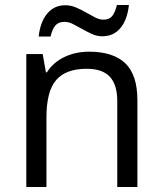

<svg xmlns="http://www.w3.org/2000/svg" viewBox="-20 -753 654 773"><path d="M452.1 0V-346.2Q452.1 -411.6 422.4 -443.8Q392.6 -476.1 329.1 -476.1Q245.1 -476.1 206.1 -430.7Q167 -385.3 167 -280.8V0H85.9V-535.2H151.9L165 -461.9H168.9Q193.8 -501.5 238.8 -523.2Q283.7 -544.9 338.9 -544.9Q435.5 -544.9 484.4 -498.3Q533.2 -451.7 533.2 -349.1V0ZM391.6 -606.9Q370.6 -606.9 350.6 -616Q330.6 -625 311.3 -636Q292 -647 274.2 -656Q256.3 -665 239.7 -665Q215.3 -665 202.9 -650.4Q190.4 -635.7 183.6 -606H135.7Q142.1 -665 170.2 -698.5Q198.2 -731.9 242.7 -731.9Q265.1 -731.9 286.1 -722.9Q307.1 -713.9 326.2 -702.9Q345.2 -691.9 362.8 -682.9Q380.4 -673.8 396 -673.8Q419.9 -673.8 431.6 -688.2Q443.4 -702.6 450.7 -732.9H499Q492.7 -673.8 465.1 -640.4Q437.5 -606.9 391.6 -606.9Z"/></svg>

Font: CAA NEO Sans
Style: Regular
Weight: 400
Version: Version 1.10